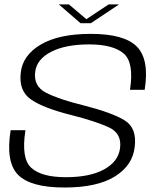

<svg xmlns="http://www.w3.org/2000/svg" viewBox="-20 -832 712 856"><path d="M339 -728.5H385L511 -812.5H464.5L365 -746.5L287 -812.5H242ZM267 4Q413.5 4 492.5 -45.5Q571.5 -95 580.5 -176.5Q591.5 -261 535.5 -295.5Q479.5 -330 349.5 -363Q241.5 -389.5 185 -418.8Q128.5 -448 137 -512.5Q144 -568 208 -601Q272 -634 377.5 -634Q483.5 -634 531 -593.8Q578.5 -553.5 559.5 -431.5H625Q646.5 -566.5 590.5 -623.8Q534.5 -681 385 -681Q241.5 -681 160.8 -632.8Q80 -584.5 72.5 -507Q63 -427 118.2 -388.5Q173.5 -350 300 -318.5Q408 -291 466.2 -263.8Q524.5 -236.5 515 -169.5Q506.5 -110.5 443.2 -76.2Q380 -42 273.5 -42Q165.5 -42 119.5 -83.8Q73.5 -125.5 93.5 -251.5H27.5Q4.5 -110 60.2 -53Q116 4 267 4Z"/></svg>

Font: Anybody SemiExpanded Light
Style: Italic
Weight: 300
Width: 6
Italic angle: -10°
Version: Version 1.113;gftools[0.9.25]